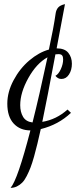

<svg xmlns="http://www.w3.org/2000/svg" viewBox="-20 -740 377 922"><path d="M292 -720.2 252 -507.8Q291 -507.8 308.1 -486.3Q325.2 -464.8 325.2 -434.1Q325.2 -403.8 311.3 -382.3Q297.4 -360.8 274.9 -360.8Q257.8 -360.8 246.1 -376Q260.7 -383.3 272 -407.7Q283.2 -432.1 283.2 -455.1Q283.2 -467.8 278.3 -473.9Q273.4 -480 261.2 -480Q251 -480 246.1 -479Q206.1 -264.2 183.1 -154.8Q251 -166 304.2 -213.9L320.8 -198.2Q260.7 -141.1 175.8 -120.1Q166 -77.1 159.4 -49.1Q152.8 -21 143.6 11.7Q134.3 44.4 126.5 64.7Q118.7 85 108.2 105.5Q97.7 126 86.4 137.2Q75.2 148.4 61 155.3Q46.9 162.1 30.8 162.1Q64.5 124 126 -113.8Q76.2 -113.8 45.7 -146.7Q15.1 -179.7 15.1 -242.2Q15.1 -298.3 45.2 -354.7Q75.2 -411.1 121.1 -450Q167 -488.8 214.8 -502Q237.8 -608.4 247.1 -674.8Q249.5 -692.4 259 -703.6Q268.6 -714.8 292 -720.2ZM77.1 -234.9Q77.1 -202.1 90.8 -179Q104.5 -155.8 136.2 -151.9Q168.9 -281.2 208 -464.8Q155.3 -435.5 116.2 -365.5Q77.1 -295.4 77.1 -234.9Z"/></svg>

Font: Dancing Script OT
Style: Regular
Weight: 400
Foundry: Pablo Impallari. www.impallari.com
Version: Version 1.000